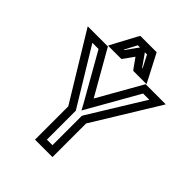

<svg xmlns="http://www.w3.org/2000/svg" viewBox="-316 -987 1143 1143"><g transform="rotate(45 255.5 -415.0)"><path d="M540 -674H429H414L407 -661L256 -395L104 -661L97 -674H83H-29H-73L-50 -636L182 -255V0V25H207H304H329V0V-258L561 -636L584 -674H540ZM495 -624 282 -278 279 -272V-265V-25H232V-262V-269L228 -275L16 -624H68L234 -332L255 -293L277 -332L443 -624H495ZM136 -678H194H206L214 -688L256 -747L298 -688L306 -678H319H377H418L399 -715L333 -842L326 -855H311H204H189L181 -842L113 -715L94 -678H136ZM277 -805H295L335 -728H331L277 -805ZM177 -728 218 -805H236L181 -728H177Z"/></g></svg>

Font: Gamestation DisplayOutline
Style: Regular
Weight: 400
Designer: Jonas Hecksher
Foundry: Jonas Hecksher, Playtypeª, e-types AS
Version: Version 1.003